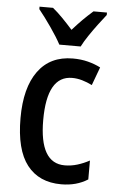

<svg xmlns="http://www.w3.org/2000/svg" viewBox="-55 -804 510 851"><g transform="rotate(5 200.5 -378.0)"><path d="M250 10Q151 10 98 -58Q45 -126 45 -267Q45 -402 99 -476Q153 -550 254 -550Q290 -550 321 -542Q352 -534 377 -521L347 -440Q325 -451 302.5 -457.5Q280 -464 258 -464Q146 -464 146 -267Q146 -75 258 -75Q287 -75 314.5 -83.5Q342 -92 368 -106V-22Q318 10 250 10ZM188 -606Q171 -638 141.5 -680.5Q112 -723 86 -755V-766H146Q167 -749 190 -725.5Q213 -702 236 -676Q261 -704 281 -724Q301 -744 326 -766H386V-755Q370 -735 350.5 -709Q331 -683 312.5 -655.5Q294 -628 283 -606Z"/></g></svg>

Font: Noto Sans Lao UI Cond Med
Style: Regular
Weight: 500
Width: 3
Designer: Monotype Design Team
Foundry: Monotype Imaging Inc.
Version: Version 2.000; ttfautohint (v1.8.4.7-5d5b)